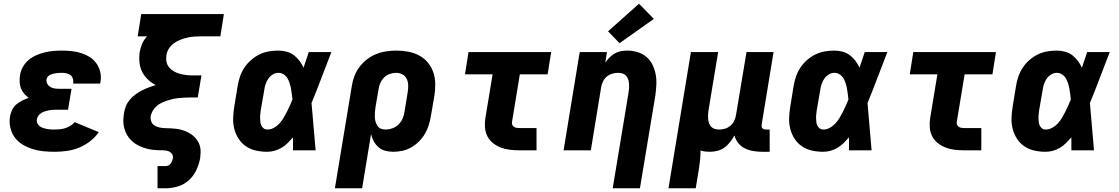

<svg xmlns="http://www.w3.org/2000/svg" viewBox="-20 -811 6040 1036"><path d="M275 8Q244 8 213.5 5Q183 2 155 -7Q127 -16 102 -31Q77 -46 60 -69Q43 -92 36 -121.5Q29 -151 34 -182Q37 -200 45 -217.5Q53 -235 68 -247.5Q83 -260 100 -268.5Q117 -277 135 -283Q121 -293 110 -306Q99 -319 93 -334.5Q87 -350 86 -368Q85 -386 88 -404Q91 -427 103 -449Q115 -471 134 -487Q153 -503 176 -513Q199 -523 222 -528.5Q245 -534 268.5 -536Q292 -538 315 -538Q342 -538 368.5 -535Q395 -532 419.5 -524Q444 -516 465 -502.5Q486 -489 500.5 -468.5Q515 -448 521 -422Q527 -396 522 -369Q522 -367 521.5 -364.5Q521 -362 520 -360H375Q375 -361 375 -361.5Q375 -362 375 -363Q377 -375 373 -387Q369 -399 360 -406Q351 -413 339 -415.5Q327 -418 315 -418Q307 -418 299 -417.5Q291 -417 283 -416Q275 -415 267 -413Q259 -411 251 -407.5Q243 -404 237.5 -397Q232 -390 231 -382Q229 -370 235 -359Q241 -348 251 -342Q261 -336 273.5 -334Q286 -332 299 -332H366L347 -219H280Q270 -219 260 -218Q250 -217 240 -215Q230 -213 220 -209.5Q210 -206 201 -200Q192 -194 186 -185Q180 -176 179 -166Q177 -155 181.5 -145.5Q186 -136 194 -130Q202 -124 212 -120.5Q222 -117 232.5 -115Q243 -113 253.5 -112.5Q264 -112 275 -112Q289 -112 303.5 -113.5Q318 -115 332 -119.5Q346 -124 359.5 -132Q373 -140 383 -152L513 -98Q493 -69 464.5 -47.5Q436 -26 404.5 -13.5Q373 -1 340 3.5Q307 8 275 8Z M830 205V85H874Q882 85 889 81.5Q896 78 901 71.5Q906 65 908.5 57.5Q911 50 913 43Q915 29 907 18.5Q899 8 886.5 4Q874 0 860 0Q846 0 832.5 -0.5Q819 -1 805.5 -2.5Q792 -4 779 -7Q766 -10 753.5 -14.5Q741 -19 729.5 -24.5Q718 -30 707.5 -37.5Q697 -45 688 -54Q679 -63 671.5 -73.5Q664 -84 659 -95.5Q654 -107 650.5 -120Q647 -133 646 -146Q645 -159 646 -173Q647 -187 649 -201Q652 -220 659.5 -238.5Q667 -257 680.5 -273Q694 -289 710.5 -301Q727 -313 745 -322.5Q763 -332 782 -339Q801 -346 820 -352Q797 -364 777.5 -382.5Q758 -401 746.5 -424.5Q735 -448 732.5 -476Q730 -504 734 -532Q738 -554 747.5 -576Q757 -598 774 -615H723L742 -735H1188L1169 -615H1072Q1053 -615 1033.5 -614Q1014 -613 995 -609Q976 -605 957 -598Q938 -591 921 -579.5Q904 -568 892.5 -550.5Q881 -533 878 -514Q875 -495 878.5 -477.5Q882 -460 893 -447Q904 -434 919 -425.5Q934 -417 951 -412.5Q968 -408 986 -406Q1004 -404 1022 -404H1067L1047 -285H1002Q987 -285 972 -284Q957 -283 941.5 -281.5Q926 -280 911 -276.5Q896 -273 881 -268Q866 -263 851.5 -256Q837 -249 824.5 -238Q812 -227 804 -213Q796 -199 793 -184Q791 -169 796.5 -155Q802 -141 814 -133.5Q826 -126 841 -123Q856 -120 871 -119.5Q886 -119 901.5 -118.5Q917 -118 931.5 -116Q946 -114 960.5 -110Q975 -106 988 -100Q1001 -94 1012.5 -86Q1024 -78 1033.5 -67.5Q1043 -57 1050 -44.5Q1057 -32 1060 -17.5Q1063 -3 1062.5 12.5Q1062 28 1060 43Q1054 75 1039.5 106.5Q1025 138 999 161.5Q973 185 939.5 195Q906 205 874 205Z M1422 8Q1391 8 1361.5 1.5Q1332 -5 1308 -21Q1284 -37 1268 -61.5Q1252 -86 1244.5 -114.5Q1237 -143 1238 -173.5Q1239 -204 1244 -235L1262 -345Q1266 -371 1274.5 -396.5Q1283 -422 1298 -445Q1313 -468 1334 -486.5Q1355 -505 1379.5 -517Q1404 -529 1430 -533.5Q1456 -538 1482 -538Q1505 -538 1527 -532Q1549 -526 1566 -513Q1583 -500 1596 -482.5Q1609 -465 1618 -446Q1625 -467 1632 -488Q1639 -509 1646 -530H1768Q1741 -461 1715 -392Q1689 -323 1661 -255Q1667 -191 1672 -127.5Q1677 -64 1683 0H1561Q1561 -18 1561 -35.5Q1561 -53 1561 -70Q1547 -54 1532 -39Q1517 -24 1499 -13.5Q1481 -3 1461.5 2.5Q1442 8 1422 8ZM1422 -112Q1440 -112 1457 -121Q1474 -130 1487 -144Q1500 -158 1509.5 -174Q1519 -190 1527.5 -206.5Q1536 -223 1543.5 -240Q1551 -257 1558 -274Q1556 -289 1554.5 -304Q1553 -319 1550 -334Q1547 -349 1542.5 -363Q1538 -377 1530.5 -389.5Q1523 -402 1510 -410Q1497 -418 1482 -418Q1466 -418 1451.5 -409Q1437 -400 1427.5 -386Q1418 -372 1413 -356.5Q1408 -341 1406 -326L1387 -216Q1386 -205 1384.5 -194.5Q1383 -184 1383.5 -173Q1384 -162 1385 -152Q1386 -142 1390.5 -133Q1395 -124 1403 -118Q1411 -112 1422 -112Z M1787 205 1878 -345Q1882 -373 1892 -399.5Q1902 -426 1919.5 -449.5Q1937 -473 1960.5 -491Q1984 -509 2010.5 -519.5Q2037 -530 2065 -534Q2093 -538 2120 -538Q2152 -538 2183.5 -532Q2215 -526 2242 -511.5Q2269 -497 2288.5 -473.5Q2308 -450 2318 -421Q2328 -392 2328.5 -359.5Q2329 -327 2324 -295L2305 -185Q2301 -160 2293.5 -136Q2286 -112 2273 -89.5Q2260 -67 2241 -48Q2222 -29 2199.5 -16Q2177 -3 2152 2.5Q2127 8 2102 8Q2080 8 2059 2.5Q2038 -3 2022.5 -16.5Q2007 -30 1997 -48.5Q1987 -67 1982 -87L1934 205ZM2061 -112Q2079 -112 2097 -118.5Q2115 -125 2129 -138Q2143 -151 2151 -168.5Q2159 -186 2162 -204L2180 -314Q2183 -333 2182.5 -351.5Q2182 -370 2174.5 -385.5Q2167 -401 2151.5 -409.5Q2136 -418 2117 -418Q2117 -418 2117 -418Q2117 -418 2117 -418Q2100 -418 2082 -411.5Q2064 -405 2051 -391.5Q2038 -378 2031 -360.5Q2024 -343 2022 -326L2006 -232Q2004 -219 2003 -205.5Q2002 -192 2002.5 -179Q2003 -166 2006.5 -154Q2010 -142 2017 -131.5Q2024 -121 2035.5 -116.5Q2047 -112 2061 -112Z M2782 0Q2756 0 2730.5 -3Q2705 -6 2682 -15Q2659 -24 2640 -39Q2621 -54 2610 -75.5Q2599 -97 2597 -123Q2595 -149 2599 -174L2638 -410H2489L2508 -530H2954L2935 -410H2785L2743 -155Q2741 -147 2743.5 -139.5Q2746 -132 2752 -127.5Q2758 -123 2766 -121.5Q2774 -120 2782 -120H2875V0Z M3286 205 3372 -314Q3372 -314 3372 -314Q3372 -314 3372 -314Q3374 -326 3374.5 -338Q3375 -350 3374 -361.5Q3373 -373 3369 -384Q3365 -395 3357.5 -403Q3350 -411 3338.5 -414.5Q3327 -418 3315 -418Q3300 -418 3284 -413.5Q3268 -409 3255 -398.5Q3242 -388 3234.5 -373Q3227 -358 3224 -342L3168 0H3021L3108 -530H3255L3246 -473Q3256 -488 3269 -501Q3282 -514 3298 -523Q3314 -532 3331 -535Q3348 -538 3365 -538Q3394 -538 3421 -529.5Q3448 -521 3468.5 -503.5Q3489 -486 3501 -461Q3513 -436 3518 -409Q3523 -382 3521.5 -353Q3520 -324 3516 -295L3433 205ZM3323 -578 3261 -642 3428 -791 3508 -709Z M3587 205 3708 -530H3855L3803 -216Q3801 -204 3800.5 -192Q3800 -180 3801 -168.5Q3802 -157 3806 -146Q3810 -135 3817.5 -127Q3825 -119 3836.5 -115.5Q3848 -112 3860 -112Q3876 -112 3891.5 -116.5Q3907 -121 3920 -131.5Q3933 -142 3940.5 -157Q3948 -172 3951 -188L4008 -530H4154L4090 -140Q4089 -134 4089.5 -128.5Q4090 -123 4093.5 -119Q4097 -115 4102.5 -113.5Q4108 -112 4113 -112H4133V8H4093Q4069 8 4044.5 4Q4020 0 3999 -10.5Q3978 -21 3963.5 -39Q3949 -57 3943 -80Q3933 -62 3919.5 -44.5Q3906 -27 3888.5 -14.5Q3871 -2 3850.5 3Q3830 8 3810 8Q3797 8 3784.5 6.5Q3772 5 3760 1Q3760 26 3757.5 51.5Q3755 77 3751 102L3734 205Z M4422 8Q4391 8 4361.5 1.5Q4332 -5 4308 -21Q4284 -37 4268 -61.5Q4252 -86 4244.5 -114.5Q4237 -143 4238 -173.5Q4239 -204 4244 -235L4262 -345Q4266 -371 4274.5 -396.5Q4283 -422 4298 -445Q4313 -468 4334 -486.5Q4355 -505 4379.5 -517Q4404 -529 4430 -533.5Q4456 -538 4482 -538Q4505 -538 4527 -532Q4549 -526 4566 -513Q4583 -500 4596 -482.5Q4609 -465 4618 -446Q4625 -467 4632 -488Q4639 -509 4646 -530H4768Q4741 -461 4715 -392Q4689 -323 4661 -255Q4667 -191 4672 -127.5Q4677 -64 4683 0H4561Q4561 -18 4561 -35.5Q4561 -53 4561 -70Q4547 -54 4532 -39Q4517 -24 4499 -13.5Q4481 -3 4461.5 2.5Q4442 8 4422 8ZM4422 -112Q4440 -112 4457 -121Q4474 -130 4487 -144Q4500 -158 4509.5 -174Q4519 -190 4527.5 -206.5Q4536 -223 4543.5 -240Q4551 -257 4558 -274Q4556 -289 4554.5 -304Q4553 -319 4550 -334Q4547 -349 4542.5 -363Q4538 -377 4530.5 -389.5Q4523 -402 4510 -410Q4497 -418 4482 -418Q4466 -418 4451.5 -409Q4437 -400 4427.5 -386Q4418 -372 4413 -356.5Q4408 -341 4406 -326L4387 -216Q4386 -205 4384.5 -194.5Q4383 -184 4383.5 -173Q4384 -162 4385 -152Q4386 -142 4390.5 -133Q4395 -124 4403 -118Q4411 -112 4422 -112Z M5182 0Q5156 0 5130.5 -3Q5105 -6 5082 -15Q5059 -24 5040 -39Q5021 -54 5010 -75.5Q4999 -97 4997 -123Q4995 -149 4999 -174L5038 -410H4889L4908 -530H5354L5335 -410H5185L5143 -155Q5141 -147 5143.5 -139.5Q5146 -132 5152 -127.5Q5158 -123 5166 -121.5Q5174 -120 5182 -120H5275V0Z M5622 8Q5591 8 5561.5 1.5Q5532 -5 5508 -21Q5484 -37 5468 -61.5Q5452 -86 5444.5 -114.5Q5437 -143 5438 -173.5Q5439 -204 5444 -235L5462 -345Q5466 -371 5474.5 -396.5Q5483 -422 5498 -445Q5513 -468 5534 -486.5Q5555 -505 5579.5 -517Q5604 -529 5630 -533.5Q5656 -538 5682 -538Q5705 -538 5727 -532Q5749 -526 5766 -513Q5783 -500 5796 -482.5Q5809 -465 5818 -446Q5825 -467 5832 -488Q5839 -509 5846 -530H5968Q5941 -461 5915 -392Q5889 -323 5861 -255Q5867 -191 5872 -127.5Q5877 -64 5883 0H5761Q5761 -18 5761 -35.5Q5761 -53 5761 -70Q5747 -54 5732 -39Q5717 -24 5699 -13.5Q5681 -3 5661.5 2.5Q5642 8 5622 8ZM5622 -112Q5640 -112 5657 -121Q5674 -130 5687 -144Q5700 -158 5709.5 -174Q5719 -190 5727.5 -206.5Q5736 -223 5743.5 -240Q5751 -257 5758 -274Q5756 -289 5754.5 -304Q5753 -319 5750 -334Q5747 -349 5742.5 -363Q5738 -377 5730.5 -389.5Q5723 -402 5710 -410Q5697 -418 5682 -418Q5666 -418 5651.5 -409Q5637 -400 5627.5 -386Q5618 -372 5613 -356.5Q5608 -341 5606 -326L5587 -216Q5586 -205 5584.5 -194.5Q5583 -184 5583.5 -173Q5584 -162 5585 -152Q5586 -142 5590.5 -133Q5595 -124 5603 -118Q5611 -112 5622 -112Z"/></svg>

Font: Iosevka Curly Heavy Extended
Style: Italic
Weight: 900
Width: 7
Italic angle: -9°
Monospace: yes
Designer: Belleve Invis
Foundry: Belleve Invis
Version: Version 11.1.0; ttfautohint (v1.8.3)